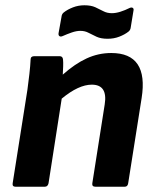

<svg xmlns="http://www.w3.org/2000/svg" viewBox="-20 -708 589 728"><path d="M39 0Q26 0 28 -13L84 -368Q88 -397 91.5 -428Q95 -459 96 -482Q96 -495 110 -495H206Q218 -495 219 -482Q220 -472 219.5 -456Q219 -440 218 -425Q264 -466 308.5 -486.5Q353 -507 402 -507Q544 -507 517 -336L466 -13Q464 0 453 0H342Q328 0 330 -13L377 -312Q389 -387 328 -387Q278 -387 214 -334L164 -13Q161 0 150 0ZM388 -561Q363 -561 346.5 -568.5Q330 -576 316 -583.5Q302 -591 285 -591Q270 -591 252.5 -585Q235 -579 217 -571Q210 -568 205.5 -571Q201 -574 202 -582L213 -643Q214 -655 222 -661Q236 -672 256.5 -680Q277 -688 300 -688Q325 -688 341.5 -680.5Q358 -673 372 -665.5Q386 -658 404 -658Q419 -658 436.5 -663.5Q454 -669 472 -678Q479 -681 483.5 -678Q488 -675 486 -667L476 -606Q475 -594 467 -588Q453 -577 432.5 -569Q412 -561 388 -561Z"/></svg>

Font: Sofia Sans ExtraBold
Style: Italic
Weight: 800
Italic angle: -9°
Designer: Botio Nikoltchev, Ani Petrova
Foundry: lettersoup
Version: Version 4.100; ttfautohint (v1.8.4.7-5d5b)